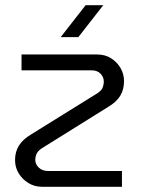

<svg xmlns="http://www.w3.org/2000/svg" viewBox="-20 -720 553 740"><path d="M143 0Q113 0 89.5 -14.5Q66 -29 52 -52Q38 -75 38 -103Q38 -135 53 -159Q68 -183 100 -202L348 -356Q369 -368 374.5 -380Q380 -392 380 -406Q380 -423 367.5 -436Q355 -449 333 -449H63V-510H355Q385 -510 408 -495.5Q431 -481 444.5 -458Q458 -435 458 -407Q458 -375 443.5 -351Q429 -327 397 -308L150 -154Q129 -142 122.5 -130Q116 -118 116 -104Q116 -87 129.5 -74Q143 -61 165 -61H450V0ZM214 -577 310 -700H378L282 -577Z"/></svg>

Font: MuseoModerno Thin Light
Style: Regular
Weight: 300
Version: Version 1.003